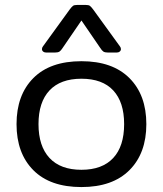

<svg xmlns="http://www.w3.org/2000/svg" viewBox="-20 -743 660 778"><path d="M150 -544Q150 -550 154 -555L262 -704Q271 -716 276 -719.5Q281 -723 293 -723H327Q339 -723 344 -719.5Q349 -716 358 -704L466 -555Q470 -550 470 -544Q470 -538 465 -534Q460 -530 452 -530H419Q405 -530 399 -534Q393 -538 386 -549L310 -660L234 -549Q227 -538 221 -534Q215 -530 201 -530H168Q160 -530 155 -534Q150 -538 150 -544ZM47 -240Q47 -358 115 -426.5Q183 -495 310 -495Q436 -495 504.5 -426.5Q573 -358 573 -240Q573 -122 504.5 -53.5Q436 15 310 15Q183 15 115 -53.5Q47 -122 47 -240ZM483 -240Q483 -329 439 -376.5Q395 -424 310 -424Q225 -424 180.5 -376.5Q136 -329 136 -240Q136 -151 180.5 -103Q225 -55 310 -55Q394 -55 438.5 -102.5Q483 -150 483 -240Z"/></svg>

Font: Mitr Light
Style: Regular
Weight: 300
Designer: Thanarat Vachiruckul
Foundry: Cadson Demak
Version: Version 1.002